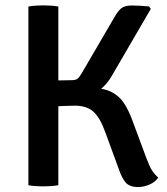

<svg xmlns="http://www.w3.org/2000/svg" viewBox="-20 -708 640 734"><path d="M88.5 -683Q101.5 -685.5 117.5 -686.5Q133.5 -687.5 145 -687.5Q158.5 -687.5 174 -686.5Q189.5 -685.5 203 -683V0Q189.5 2.5 174 3.5Q158.5 4.5 145 4.5Q133.5 4.5 117.5 3.5Q101.5 2.5 88.5 0ZM585 -29Q573.5 -12 551.5 -2.5Q529.5 7 508 7Q475 7 460.2 -10.5Q445.5 -28 434 -62L382 -204Q362 -259.5 336.2 -281.8Q310.5 -304 267 -304Q250.5 -304 219.5 -302.8Q188.5 -301.5 144 -298.5V-372.5H319.5Q372 -372.5 403.2 -357.8Q434.5 -343 453.2 -314.8Q472 -286.5 486.5 -246.5L539 -105Q551.5 -71.5 561.2 -56.5Q571 -41.5 585 -29ZM417 -641.5Q429.5 -664 442.5 -675.5Q455.5 -687 483.5 -687Q498 -687 515.2 -686Q532.5 -685 549.5 -683.5L556.5 -674L409.5 -421.5Q386.5 -380.5 351.5 -356.8Q316.5 -333 263 -333H144V-398.5Q170 -400 199.8 -400.5Q229.5 -401 254 -401.5Q270 -401.5 277.2 -407.8Q284.5 -414 293.5 -430Z"/></svg>

Font: Signika Negative Light Medium
Style: Regular
Weight: 500
Version: Version 2.001